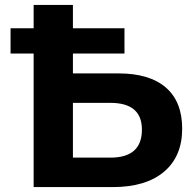

<svg xmlns="http://www.w3.org/2000/svg" viewBox="-20 -762 792 782"><path d="M117 0V-544H23V-647H117V-742H277V-647H487V-544H277V-463H463Q589 -463 655.5 -405.5Q722 -348 722 -238Q722 -125 648 -62.5Q574 0 439 0ZM277 -120H430Q558 -120 558 -234Q558 -343 430 -343H277Z"/></svg>

Font: Montserrat
Style: Bold
Weight: 700
Designer: Julieta Ulanovsky
Foundry: Julieta Ulanovsky
Version: Version 9.000; ttfautohint (v1.8.4.7-5d5b)